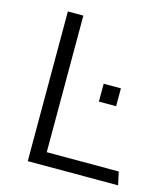

<svg xmlns="http://www.w3.org/2000/svg" viewBox="-104 -768 744 850"><g transform="rotate(15 268.0 -343.0)"><path d="M102 0V-686H173V-60H503L516 0ZM338 -336V-418H417V-336Z"/></g></svg>

Font: Chivo Medium ExtraLight
Style: Regular
Weight: 250
Version: Version 2.002